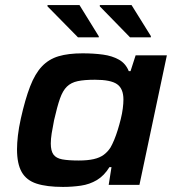

<svg xmlns="http://www.w3.org/2000/svg" viewBox="-20 -728 693 756"><path d="M228 8Q164 8 124 -5Q84 -18 65.5 -50.5Q47 -83 47 -140Q47 -164 50.5 -194.5Q54 -225 62 -261Q79 -337 98.5 -387.5Q118 -438 145 -466.5Q172 -495 210.5 -506.5Q249 -518 305 -518Q349 -518 385.5 -513Q422 -508 448.5 -493Q475 -478 487 -448H494L514 -510H637L529 0H408L419 -70H411Q390 -36 361.5 -19Q333 -2 298.5 3Q264 8 228 8ZM290 -96Q325 -96 349 -101.5Q373 -107 388.5 -118.5Q404 -130 415 -147Q422 -159 429.5 -177Q437 -195 443.5 -216Q450 -237 455.5 -259Q461 -281 463.5 -301Q466 -321 466 -336Q466 -379 441 -396.5Q416 -414 354 -414Q312 -414 286 -408.5Q260 -403 243.5 -387Q227 -371 216 -339.5Q205 -308 193 -255Q187 -225 183.5 -203Q180 -181 180 -163Q180 -134 190.5 -119.5Q201 -105 225 -100.5Q249 -96 290 -96ZM287 -581 167 -703V-708H293L369 -585V-581ZM492 -581 373 -703V-708H498L574 -586V-581Z"/></svg>

Font: Saira Expanded SemiBold
Style: Italic
Weight: 600
Width: 7
Italic angle: -12°
Designer: Hector Gatti with collaboration of the Omnibus-Type team
Foundry: Omnibus-Type
Version: Version 1.101